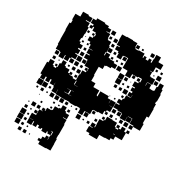

<svg xmlns="http://www.w3.org/2000/svg" viewBox="-168 -669 996 1024"><g transform="rotate(30 330.5 -157.0)"><path d="M394 -93H367V-90H363V-64H334V-63H329V-38H303V-63H298V-65H275V-62H237V-65H213V-64H179V-65H150V-92H149V-68H123V-94H119V-116H118V-99H94V-121H87V-100H65V-120H58V-99H34V-120H25V-192H33V-214H59V-192H67V-186H82V-195H87V-220H95V-242H117V-220H125V-215H150V-197H159V-208H173V-194H162V-191H186V-184H207V-220H211V-246H232V-254H219V-268H233V-255H235V-273H208V-302H207V-309H184V-333H204V-338H183V-364H204V-366H181V-387H172V-399H154V-423H172V-435H178V-448H173V-456H151V-476H144V-463H128V-479H141V-488H123V-514H141V-526H191V-521H216V-511H236V-491H219V-488H243V-462H247V-454H269V-429H274V-393H270V-374H274V-393H298V-374H309V-371H336V-363H358V-339H336V-331H309V-328H301V-306H277V-255H280V-221H306V-198H343V-170H345V-166H350V-197H402V-185H420V-165H421V-186H451V-156H430V-155H450V-127H430V-118H443V-104H429V-117H421V-96H394ZM643 -204H631V-162H637V-120H596V-101H576V-121H595V-126H571V-155H570V-156H546V-154H569V-128H543V-151H542V-125H510V-151H506V-154H479V-158H453V-184H473V-190H455V-212H473V-224H480V-247H506V-250H485V-272H500V-281H486V-301H500V-307H482V-335H503V-343H488V-359H504V-344H510V-363H508V-365H486V-361H451V-336H421V-364H419V-365H390V-424H365V-422H359V-398H333V-422H327V-430H305V-452H321V-456H301V-484H299V-518H327V-520H365V-518H393V-493H397V-510H415V-492H398V-486H418V-489H454V-466H459V-478H473V-465H488V-479H504V-465H510V-487H512V-515H540V-487H542V-486H571V-456H542V-425H524V-423H538V-399H544V-397H572V-365H544V-363H542V-344H544V-363H568V-341H576V-340H594V-343H598V-369H604V-393H628V-369H634V-343H638V-299H635V-286H641V-258H643ZM26 -389H24V-433H32V-453H28V-489H58V-519H94V-514H119V-488H94V-484H119V-461H126V-421H124V-393H119V-373H128V-362H147V-340H133V-333H148V-309H133V-304H149V-278H126V-272H147V-250H125V-271H118V-249H94V-271H90V-247H62V-272H57V-275H30V-302H27V-331H26ZM245 -512H267V-490H245ZM486 -511H506V-491H486ZM431 -506H441V-496H431ZM276 -481H296V-461H276ZM263 -478V-464H249V-478ZM294 -449V-433H278V-449ZM130 -447H142V-435H130ZM160 -435V-447H172V-435ZM550 -447H562V-435H550ZM580 -447H592V-435H580ZM574 -423H598V-399H574ZM275 -422H297V-400H275ZM366 -421H386V-401H366ZM309 -418H323V-404H309ZM559 -414V-408H553V-414ZM134 -409V-413H138V-409ZM596 -391V-371H576V-391ZM322 -387V-375H310V-387ZM382 -387V-375H370V-387ZM141 -376H131V-386H141ZM161 -376V-386H171V-376ZM341 -376V-386H351V-376ZM388 -339H364V-363H388ZM458 -359H474V-343H458ZM173 -344H159V-358H173ZM392 -335H420V-307H392ZM176 -311H156V-331H176ZM427 -330H445V-312H427ZM464 -319V-323H468V-319ZM420 -277H392V-305H420ZM179 -278H153V-304H179ZM186 -301H206V-281H186ZM472 -285H460V-297H472ZM431 -286V-296H441V-286ZM478 -249H454V-273H478ZM155 -272H177V-250H155ZM36 -271H56V-251H36ZM398 -269H414V-253H398ZM428 -269H444V-253H428ZM203 -268V-254H189V-268ZM507 -251H508V-265H507ZM206 -221H186V-241H206ZM175 -240V-222H157V-240ZM54 -239V-223H38V-239ZM472 -237V-225H460V-237ZM141 -236V-226H131V-236ZM79 -234V-228H73V-234ZM203 -208V-194H189V-208ZM70 -195V-207H82V-195ZM440 -205V-197H432V-205ZM408 -203V-199H404V-203ZM209 -159H213V-182H209ZM232 -158H214V-157H232ZM456 -151H476V-131H456ZM506 -131H486V-151H506ZM228 -125H214V-124H228ZM185 -100V-98H213V-97H228V-98H213V-123H189V-122H207V-100ZM545 -122H567V-100H545ZM517 -120H535V-102H517ZM474 -119V-103H458V-119ZM492 -107V-115H500V-107ZM567 -74H578V-89H594V-73H579V-28H539V-8H522V5H494V7H461V34H411V25H390V-7H411V-10H395V-32H417V-16H421V-35H420V-67H442V-74H429V-88H443V-75H449V-98H483V-96H511V-72H517V-66H533V-73H518V-89H534V-74H545V-92H567ZM61 -66H31V-96H61ZM89 -68H63V-94H89ZM384 -73H368V-89H384ZM100 -87H112V-75H100ZM125 -62H147V-40H125ZM155 -62H177V-40H155ZM185 -62H207V-40H185ZM357 -40H335V-62H357ZM68 -59H84V-43H68ZM218 -43V-59H234V-43ZM413 -58V-44H399V-58ZM41 -56H51V-46H41ZM291 -46H281V-56H291ZM102 -47V-55H110V-47ZM253 -48V-54H259V-48ZM533 -36H522V-34H533ZM272 139H276V168H277V210H249V212H203V196H189V182H203V166H218V151H234V166H236V139H240V117H227V119H236V139H216V130H210V143H182V130H174V137H158V124H147V140H125V119H120V143H92V115H116V114H91V84H116V49H137V47H128V31H144V40H148V21H174V17H180V-7H205V-12H214V-33H238V-12H247V-4H269V22H247V25H270V52H273V116H272ZM328 -9H304V-33H328ZM263 -14H249V-28H263ZM383 -14H369V-28H383ZM161 -26H171V-16H161ZM200 -25V-17H192V-25ZM350 -17H342V-25H350ZM78 -23V-19H74V-23ZM111 14H101V4H111ZM171 14H161V4H171ZM87 50H65V28H87ZM115 48H97V30H115ZM49 36V42H43V36ZM54 77H38V61H54ZM114 61V77H98V61ZM72 73V65H80V73ZM60 113H32V85H60ZM81 104H71V94H81ZM60 143H32V115H60ZM83 136H69V122H83ZM59 172H33V146H59ZM83 166H69V152H83ZM102 163V155H110V163ZM85 198H67V180H85ZM115 198H97V180H115ZM139 192H133V186H139Z"/></g></svg>

Font: Rubik-Storm
Style: Regular
Weight: 400
Designer: NaN (generative design), Hubert & Fischer (Rubik source font outlines)
Foundry: NaN, Hubert & Fischer
Version: Version 1.000